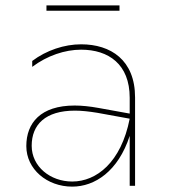

<svg xmlns="http://www.w3.org/2000/svg" viewBox="-20 -692 632 715"><path d="M463 0H483V-329C483 -469 392 -527 282 -527C220 -527 153 -505 100 -465V-443C156 -485 222 -507 282 -507C384 -507 463 -453 463 -328V-269L347 -290C314 -296 284 -299 258 -299C131 -299 78 -234 78 -148C78 -62 155 3 249 3C333 3 420 -54 463 -186ZM153 -652H425V-672H153ZM98 -149C98 -228 149 -280 259 -280C284 -280 311 -277 342 -272L463 -250C431 -87 339 -16 249 -16C167 -16 98 -72 98 -149Z"/></svg>

Font: Chess Sans Thin
Style: Regular
Weight: 100
Designer: Wolf Bōese
Foundry: Wolf Bōese
Version: Version 7.223;Glyphs 3.3 (3306)